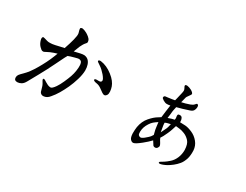

<svg xmlns="http://www.w3.org/2000/svg" viewBox="-72 -1167 2144 1673"><g transform="rotate(30 1000.0 -331.0)"><path d="M322 -365Q303 -359 290 -355Q277 -351 258.5 -343Q240 -335 226 -327Q211 -318 205 -318Q193 -317 184 -323.5Q175 -330 164.5 -341Q154 -352 147.5 -364.5Q141 -377 137 -390.5Q133 -404 133.5 -412Q134 -420 138.5 -425Q143 -430 161 -424L188 -416Q201 -412 219 -413Q238 -413 266 -419L314 -430L351 -438Q362 -471 369.5 -494.5Q377 -518 383 -542.5Q389 -567 391 -582.5Q393 -598 391 -610L383 -639Q379 -655 385 -659.5Q391 -664 402 -664Q410 -663 422 -658.5Q434 -654 446 -647.5Q458 -641 475 -627.5Q492 -614 497 -599Q502 -584 498 -575Q496 -571 488 -563Q480 -555 470.5 -538Q461 -521 457 -512L434 -452Q467 -460 491.5 -465.5Q516 -471 532 -470Q556 -467 571.5 -453Q587 -439 595.5 -414.5Q604 -390 604 -357Q603 -316 587.5 -264Q572 -212 551.5 -167.5Q531 -123 508.5 -85Q486 -47 459 -16Q434 16 400 18Q386 19 376.5 12.5Q367 6 363 -3Q359 -12 353.5 -35Q348 -58 340.5 -71Q333 -84 327.5 -93Q322 -102 322 -107Q322 -112 326 -115Q330 -117 342 -111Q344 -109 358.5 -100.5Q373 -92 385.5 -86Q398 -80 414 -79Q430 -78 457 -117Q475 -143 493.5 -184.5Q512 -226 522.5 -256Q533 -286 538 -320Q543 -354 541 -379Q539 -399 532 -407.5Q525 -416 512 -418Q500 -420 467 -410Q434 -400 432 -400L407 -391Q399 -377 392 -364Q385 -351 348.5 -275.5Q312 -200 271 -126.5Q230 -53 214.5 -24.5Q199 4 180.5 14.5Q162 25 144.5 26Q127 27 118 19.5Q109 12 109 -4Q109 -20 118 -32.5Q127 -45 149.5 -66.5Q172 -88 193 -116.5Q214 -145 235.5 -182Q257 -219 276 -257Q295 -295 311 -336L322 -365ZM773 -374Q764 -390 751 -405Q738 -420 722 -435Q706 -450 688 -461.5Q670 -473 664 -478Q658 -483 658.5 -487.5Q659 -492 665 -495Q671 -498 682 -497Q713 -493 743 -479.5Q773 -466 802.5 -443Q832 -420 849 -397.5Q866 -375 873.5 -353.5Q881 -332 883 -308.5Q885 -285 877 -271.5Q869 -258 857.5 -256Q846 -254 831 -264L796 -289Q772 -307 748.5 -310.5Q725 -314 718 -319Q711 -324 711 -328Q711 -331 715 -334.5Q719 -338 728 -338.5Q737 -339 751.5 -338.5Q766 -338 771.5 -343Q777 -348 778 -355Q779 -362 773 -374Z M1466 -537Q1488 -542 1504.5 -546.5Q1521 -551 1545 -559.5Q1569 -568 1579.5 -581Q1590 -594 1594.5 -594.5Q1599 -595 1605 -589Q1611 -583 1610 -566Q1609 -549 1600.5 -535Q1592 -521 1569.5 -513.5Q1547 -506 1505 -493L1450 -478Q1446 -460 1442.5 -442Q1439 -424 1438 -404L1432 -359Q1461 -369 1468 -371L1494 -377Q1496 -387 1496 -393L1493 -414Q1492 -426 1496.5 -430.5Q1501 -435 1516 -434.5Q1531 -434 1538 -420Q1545 -406 1545 -391V-381Q1570 -381 1599 -379Q1628 -377 1668.5 -359.5Q1709 -342 1737.5 -307Q1766 -272 1769 -226Q1771 -178 1761 -143Q1748 -102 1727.5 -77.5Q1707 -53 1683.5 -34.5Q1660 -16 1640 -4.5Q1620 7 1600.5 14Q1581 21 1572 21Q1563 21 1561 17.5Q1559 14 1561 11Q1561 7 1571 1.5Q1581 -4 1599 -15.5Q1617 -27 1643.5 -50.5Q1670 -74 1685.5 -111Q1701 -148 1701 -191Q1699 -251 1674.5 -277.5Q1650 -304 1620 -316Q1590 -328 1568 -330L1531 -334Q1523 -310 1517.5 -292Q1512 -274 1500 -247.5Q1488 -221 1479 -204L1463 -178Q1468 -166 1471.5 -160Q1475 -154 1483.5 -140.5Q1492 -127 1494.5 -116.5Q1497 -106 1488 -93Q1479 -80 1463 -81Q1447 -82 1441 -96L1421 -127Q1405 -111 1391 -97.5Q1377 -84 1352.5 -64.5Q1328 -45 1308.5 -32.5Q1289 -20 1276 -21Q1263 -22 1250.5 -36.5Q1238 -51 1236 -90Q1236 -129 1240 -156Q1251 -219 1287.5 -261Q1324 -303 1357 -322L1382 -338Q1388 -391 1390 -402L1399 -465Q1382 -461 1365 -461Q1348 -461 1327.5 -473.5Q1307 -486 1307.5 -494.5Q1308 -503 1312 -507Q1316 -511 1322 -512Q1328 -513 1344.5 -514.5Q1361 -516 1383 -520L1412 -525Q1416 -541 1418 -549L1431 -604Q1436 -625 1436 -635Q1436 -646 1429 -658Q1422 -670 1421 -676Q1420 -682 1425 -686Q1430 -689 1443 -688Q1453 -686 1463 -683Q1473 -680 1484 -674Q1495 -668 1503.5 -660Q1512 -652 1512 -645Q1512 -639 1500 -623.5Q1488 -608 1483.5 -600Q1479 -592 1476 -576L1466 -537ZM1381 -288Q1358 -273 1343 -260.5Q1328 -248 1313.5 -225.5Q1299 -203 1292 -181.5Q1285 -160 1284.5 -136.5Q1284 -113 1290.5 -104.5Q1297 -96 1309.5 -94Q1322 -92 1346 -111Q1380 -139 1388 -150L1402 -171Q1387 -227 1387 -242L1381 -288ZM1443 -221Q1453 -242 1463 -262Q1473 -281 1476 -293L1484 -326Q1467 -322 1457 -320Q1447 -318 1443 -316L1430 -310Q1430 -297 1432 -285Q1434 -273 1435 -268L1443 -221Z"/></g></svg>

Font: ChillKai
Style: Regular
Weight: 400
Designer: ChillType
Foundry: 寒蝉字型
Version: Version 2.000